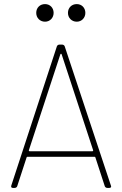

<svg xmlns="http://www.w3.org/2000/svg" viewBox="-20 -918 595 938"><path d="M200 -812C224 -812 242 -831 242 -855C242 -880 224 -898 200 -898C175 -898 157 -880 157 -855C157 -831 175 -812 200 -812ZM355 -812C379 -812 397 -831 397 -855C397 -880 379 -898 355 -898C330 -898 312 -880 312 -855C312 -831 330 -812 355 -812ZM504 0H514C520 0 523 -3 523 -7C523 -8 522 -10 522 -11L296 -692C294 -697 289 -700 284 -700H270C265 -700 260 -697 258 -692L35 -11C33 -4 36 0 43 0H52C57 0 62 -3 64 -8L110 -149C111 -152 112 -152 114 -152H442C444 -152 445 -152 446 -149L492 -8C494 -3 499 0 504 0ZM121 -184 275 -653C276 -656 280 -656 281 -653L435 -184C436 -182 434 -179 431 -179H125C122 -179 120 -182 121 -184Z"/></svg>

Font: Barlow Thin
Style: Regular
Weight: 250
Designer: Jeremy Tribby
Foundry: Tribby Type
Version: Version 1.422;hotconv 1.0.109;makeotfexe 2.5.65596